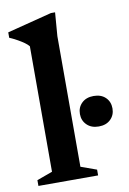

<svg xmlns="http://www.w3.org/2000/svg" viewBox="-82 -768 551 819"><g transform="rotate(-10 193.0 -358.5)"><path d="M207.5 -49.5 275.5 -25V0H17V-25L84.5 -49.5V-593Q77.5 -601.5 66 -609.8Q54.5 -618 39 -626.8Q23.5 -635.5 4 -644V-667.5L197.5 -717H215.5L207.5 -615ZM315 -205Q283 -205 263.8 -223.8Q244.5 -242.5 244.5 -271Q244.5 -300 263.8 -318.5Q283 -337 315 -337Q347.5 -337 366.5 -318.5Q385.5 -300 385.5 -271Q385.5 -242.5 366.5 -223.8Q347.5 -205 315 -205Z"/></g></svg>

Font: Newsreader 16pt 16pt SemiBold
Style: Regular
Weight: 600
Version: Version 1.003